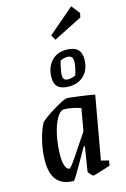

<svg xmlns="http://www.w3.org/2000/svg" viewBox="-142 -1022 721 1095"><g transform="rotate(-15 218.5 -474.0)"><path d="M331 -63 376 -52 371 -22Q275 9 268 9Q265 9 253 -4Q241 -17 241 -22L264 -166H257L234 -126Q158 9 152 9Q22 9 22 -141Q22 -202 37 -262.5Q52 -323 72 -358Q90 -379 154.5 -418Q219 -457 236 -457Q249 -457 311.5 -448.5Q374 -440 397 -435ZM278 -250 301 -381Q277 -390 250 -395Q223 -400 206 -400Q198 -400 195 -399Q176 -394 157 -359Q138 -324 126 -267.5Q114 -211 114 -147Q114 -108 123.5 -86.5Q133 -65 146 -65Q153 -65 185.5 -112Q218 -159 278 -250ZM181 -592Q181 -651 214 -688Q247 -725 303 -725Q390 -725 390 -648Q390 -588 356 -553Q322 -518 266 -518Q224 -518 202.5 -535.5Q181 -553 181 -592ZM315 -570Q321 -585 326 -609Q331 -633 331 -647Q331 -668 322.5 -676Q314 -684 296 -684Q279 -684 257 -673Q252 -660 246.5 -631Q241 -602 241 -590Q241 -573 248.5 -566Q256 -559 273 -559Q293 -559 315 -570ZM242 -826 395 -957 434 -907 429 -882 259 -796Z"/></g></svg>

Font: Grenze
Style: Italic
Weight: 400
Italic angle: -10°
Designer: Renata Polastri
Foundry: Omnibus-Type
Version: Version 1.002; ttfautohint (v1.8)